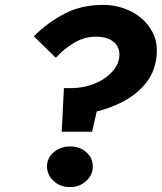

<svg xmlns="http://www.w3.org/2000/svg" viewBox="-20 -740 661 784"><path d="M466 -500Q459 -467 431.5 -440Q404 -413 362.5 -397Q321 -381 272 -380H241L232 -202H356L375 -285Q430 -298 482 -325Q534 -352 571.5 -395.5Q609 -439 618 -500Q628 -566 599 -615.5Q570 -665 517 -692.5Q464 -720 400 -720Q313 -720 244.5 -684.5Q176 -649 118 -592L208 -504Q241 -541 285 -566.5Q329 -592 377 -590Q424 -589 448.5 -565Q473 -541 466 -500ZM172 -60Q172 -26 199 -1Q226 24 266 24Q305 24 332 -1Q359 -26 359 -60Q359 -95 332.5 -118.5Q306 -142 266 -142Q227 -142 199.5 -118.5Q172 -95 172 -60Z"/></svg>

Font: Jost* 700 Bold Italic
Style: Bold Italic
Weight: 700
Italic angle: -10°
Version: Version 3.200; ttfautohint (v0.97) -l 8 -r 50 -G 200 -x 14 -